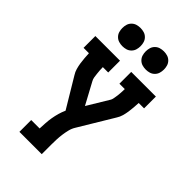

<svg xmlns="http://www.w3.org/2000/svg" viewBox="-281 -1062 1162 1162"><g transform="rotate(45 300.0 -481.5)"><path d="M126 0V-101H198Q199 -125 200.5 -149Q202 -173 206 -196.5Q210 -220 216.5 -243Q223 -266 233 -288L119 -478Q108 -495 102.5 -514.5Q97 -534 94 -554Q91 -574 89.5 -594Q88 -614 87 -634H41V-735H252V-634H206Q206 -621 207 -607.5Q208 -594 209.5 -580.5Q211 -567 213 -553.5Q215 -540 222 -528L296 -391L380 -530Q384 -538 385.5 -546.5Q387 -555 388.5 -564Q390 -573 391 -581.5Q392 -590 392.5 -598.5Q393 -607 393.5 -616Q394 -625 394 -634H348V-735H559V-634H513Q512 -614 510.5 -594Q509 -574 506 -554Q503 -534 497.5 -514.5Q492 -495 481 -478L348 -257Q336 -238 330.5 -215.5Q325 -193 322 -171Q319 -149 318 -126.5Q317 -104 317 -81V0ZM400 -807Q384 -807 369 -811.5Q354 -816 342.5 -827.5Q331 -839 326.5 -854Q322 -869 322 -885Q322 -901 326.5 -916Q331 -931 342.5 -942.5Q354 -954 369 -958.5Q384 -963 400 -963Q416 -963 431 -958.5Q446 -954 457.5 -942.5Q469 -931 473.5 -916Q478 -901 478 -885Q478 -869 473.5 -854Q469 -839 457.5 -827.5Q446 -816 431 -811.5Q416 -807 400 -807ZM200 -807Q184 -807 169 -811.5Q154 -816 142.5 -827.5Q131 -839 126.5 -854Q122 -869 122 -885Q122 -901 126.5 -916Q131 -931 142.5 -942.5Q154 -954 169 -958.5Q184 -963 200 -963Q216 -963 231 -958.5Q246 -954 257.5 -942.5Q269 -931 273.5 -916Q278 -901 278 -885Q278 -869 273.5 -854Q269 -839 257.5 -827.5Q246 -816 231 -811.5Q216 -807 200 -807Z"/></g></svg>

Font: Iosevka Curly Slab Extended
Style: Bold
Weight: 700
Width: 7
Monospace: yes
Designer: Belleve Invis
Foundry: Belleve Invis
Version: Version 11.1.0; ttfautohint (v1.8.3)